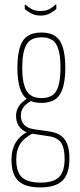

<svg xmlns="http://www.w3.org/2000/svg" viewBox="-20 -627 350 838"><path d="M156 191Q90 191 60 162.5Q30 134 30 70Q30 26 49 -5.5Q68 -37 108 -56L133 -50Q89 -29 70 -1.5Q51 26 51 69Q51 124 76 147Q101 170 157 170Q213 170 237.5 146Q262 122 262 66Q262 17 245.5 -5.5Q229 -28 190 -33L117 -44Q86 -49 68 -69.5Q50 -90 50 -121Q50 -139 57 -154Q64 -169 77.5 -181Q91 -193 110 -205L127 -192Q99 -179 85 -162.5Q71 -146 71 -122Q71 -98 85.5 -82.5Q100 -67 128 -63L197 -53Q242 -46 262.5 -18.5Q283 9 283 66Q283 131 253 161Q223 191 156 191ZM161 -178Q102 -178 79 -215.5Q56 -253 56 -331Q56 -410 79 -447.5Q102 -485 161 -485Q219 -485 242 -447.5Q265 -410 265 -331Q265 -253 242 -215.5Q219 -178 161 -178ZM161 -199Q209 -199 226.5 -231.5Q244 -264 244 -331Q244 -400 226.5 -432Q209 -464 161 -464Q114 -464 95.5 -432Q77 -400 77 -331Q77 -264 95.5 -231.5Q114 -199 161 -199ZM157 -559Q134 -559 116.5 -568.5Q99 -578 90 -586Q88 -588 88 -591V-603Q88 -606 89.5 -607Q91 -608 92 -606Q105 -594 120 -586.5Q135 -579 157 -579Q179 -579 194 -586.5Q209 -594 221 -606Q224 -608 225 -607Q226 -606 226 -603V-591Q226 -588 224 -586Q214 -577 197 -568Q180 -559 157 -559Z"/></svg>

Font: Sofia Sans Extra Condensed Thin
Style: Regular
Weight: 250
Version: Version 4.100